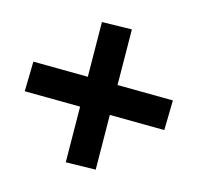

<svg xmlns="http://www.w3.org/2000/svg" viewBox="-109 -695 740 720"><g transform="rotate(-30 260.5 -335.0)"><path d="M113.3 -101.1 29.8 -181.2 180.7 -335 29.8 -488.8 113.3 -568.8 261.7 -417.5 410.2 -568.8 493.7 -488.8 342.8 -335 493.7 -181.2 410.2 -101.1 261.7 -252.4Z"/></g></svg>

Font: Roboto Slab
Style: Bold
Weight: 700
Designer: Google
Version: Version 2.000; ttfautohint (v1.8.1.43-b0c9)